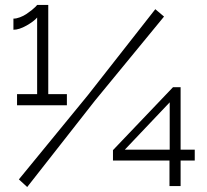

<svg xmlns="http://www.w3.org/2000/svg" viewBox="-20 -751 836 775"><path d="M250 -371.1V-326.2H48.8V-371.1H129.9V-680.2Q117.2 -665 87.2 -647.9Q57.1 -630.9 34.2 -630.9V-675.8Q46.4 -675.8 60.5 -681.2Q74.7 -686.5 86.4 -694.3Q98.1 -702.1 108.2 -710.2Q118.2 -718.3 123.8 -724.1Q129.4 -730 129.9 -731H174.8V-371.1ZM56.2 -26.9 335 -367.2 606.9 -713.9 642.1 -684.1 362.8 -344.2 89.8 3.9ZM664.1 0V-103H436V-145L678.2 -398.9H709V-147H766.1V-103H709V0ZM483.9 -147H665V-337.9Z"/></svg>

Font: Rawline
Style: Regular
Weight: 400
Designer: Matt McInerney, Pablo Impallari, Rodrigo Fuenzalida
Foundry: Matt McInerney, Pablo Impallari, Rodrigo Fuenzalida
Version: Version 4.020;PS 004.020;hotconv 1.0.88;makeotf.lib2.5.64775